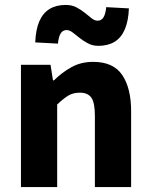

<svg xmlns="http://www.w3.org/2000/svg" viewBox="-20 -759 612 779"><path d="M65 0V-496H185L195 -433H199Q230 -464 269 -486Q308 -508 358 -508Q440 -508 476 -454.5Q512 -401 512 -308V0H365V-289Q365 -343 350.5 -363Q336 -383 304 -383Q276 -383 256 -370.5Q236 -358 212 -335V0ZM379 -573Q356 -573 337 -583Q318 -593 302.5 -605.5Q287 -618 274.5 -627.5Q262 -637 250 -637Q235 -637 226.5 -624Q218 -611 215 -582L123 -587Q125 -639 139.5 -672.5Q154 -706 181 -722.5Q208 -739 247 -739Q271 -739 289.5 -729.5Q308 -720 323.5 -707.5Q339 -695 351.5 -685Q364 -675 376 -675Q391 -675 399.5 -688Q408 -701 411 -730L503 -725Q501 -674 486.5 -640Q472 -606 445 -589.5Q418 -573 379 -573Z"/></svg>

Font: Source Sans 3
Style: Bold
Weight: 700
Designer: Paul D. Hunt
Foundry: Adobe
Version: Version 3.052;hotconv 1.1.0;makeotfexe 2.6.0